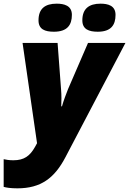

<svg xmlns="http://www.w3.org/2000/svg" viewBox="-83 -787 704 1047"><path d="M450 -614C523 -614 547 -651 547 -706C547 -757 505 -767 465 -767C403 -767 366 -740 366 -676C366 -627 402 -614 450 -614ZM211 -614C284 -614 309 -651 309 -706C309 -757 266 -767 226 -767C163 -767 127 -740 127 -676C127 -627 162 -614 211 -614ZM12 240C139 240 214 185 274 70L601 -553H397L288 -301C279 -278 263 -237 255 -207H251C252 -236 253 -265 250 -299L231 -553H40L119 -6L108 14C80 64 48 87 -10 87C-32 87 -51 84 -63 81V232C-49 236 -26 240 12 240Z"/></svg>

Font: Noto Sans UI Black
Style: Italic
Weight: 900
Italic angle: -372°
Designer: Monotype Design Team
Foundry: Monotype Imaging Inc.
Version: Version 1.901